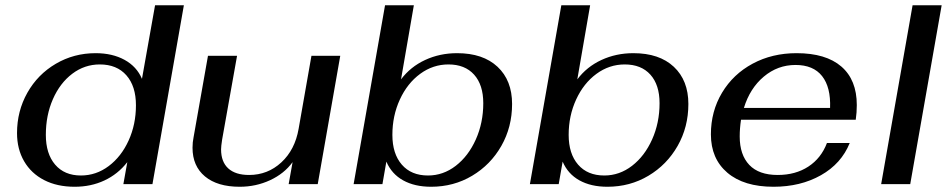

<svg xmlns="http://www.w3.org/2000/svg" viewBox="-20 -703 3632 733"><path d="M45 -195Q45 -279 84.5 -349Q124 -419 193 -459.5Q262 -500 345 -500Q409 -500 455.5 -474.5Q502 -449 522 -402L572 -683H682L562 0H451L466 -84Q430 -38 378.5 -14Q327 10 265 10Q198 10 148.5 -15.5Q99 -41 72 -87.5Q45 -134 45 -195ZM499 -301Q499 -374 462.5 -415.5Q426 -457 361 -457Q303 -457 256 -421.5Q209 -386 182 -324.5Q155 -263 155 -188Q155 -116 190.5 -74.5Q226 -33 289 -33Q347 -33 395 -69Q443 -105 471 -166.5Q499 -228 499 -301Z M715 -139Q715 -160 719 -179L774 -490H885L828 -170Q824 -144 824 -133Q824 -85 851.5 -60Q879 -35 931 -35Q1002 -35 1054 -83Q1106 -131 1120 -211L1169 -490H1279L1193 0H1082L1097 -84Q1065 -40 1011 -15Q957 10 895 10Q810 10 762.5 -29.5Q715 -69 715 -139Z M1455 -86 1440 0H1330L1450 -683H1560L1511 -400Q1547 -448 1603 -474Q1659 -500 1725 -500Q1824 -500 1879.5 -448Q1935 -396 1935 -306Q1935 -218 1894 -146Q1853 -74 1782.5 -32Q1712 10 1626 10Q1563 10 1519 -14.5Q1475 -39 1455 -86ZM1825 -309Q1825 -379 1790 -418Q1755 -457 1692 -457Q1633 -457 1584 -421Q1535 -385 1506.5 -323Q1478 -261 1478 -188Q1478 -116 1514 -74.5Q1550 -33 1614 -33Q1672 -33 1720 -70Q1768 -107 1796.5 -170.5Q1825 -234 1825 -309Z M2128 -86 2113 0H2003L2123 -683H2233L2184 -400Q2220 -448 2276 -474Q2332 -500 2398 -500Q2497 -500 2552.5 -448Q2608 -396 2608 -306Q2608 -218 2567 -146Q2526 -74 2455.5 -32Q2385 10 2299 10Q2236 10 2192 -14.5Q2148 -39 2128 -86ZM2498 -309Q2498 -379 2463 -418Q2428 -457 2365 -457Q2306 -457 2257 -421Q2208 -385 2179.5 -323Q2151 -261 2151 -188Q2151 -116 2187 -74.5Q2223 -33 2287 -33Q2345 -33 2393 -70Q2441 -107 2469.5 -170.5Q2498 -234 2498 -309Z M2804 -182Q2804 -112 2840.5 -73.5Q2877 -35 2949 -35Q3017 -35 3066 -67Q3115 -99 3137 -157H3224Q3192 -78 3114 -34Q3036 10 2933 10Q2820 10 2757 -43.5Q2694 -97 2694 -190Q2694 -278 2736.5 -349Q2779 -420 2853.5 -460Q2928 -500 3021 -500Q3133 -500 3192 -449Q3251 -398 3251 -302Q3251 -273 3247 -246H2809Q2804 -213 2804 -182ZM2820 -291H3149Q3152 -370 3118.5 -412.5Q3085 -455 3017 -455Q2949 -455 2896 -410.5Q2843 -366 2820 -291Z M3464 -683H3575L3455 0H3344Z"/></svg>

Font: Fahkwang Medium
Style: Italic
Weight: 500
Italic angle: -10°
Version: Version 1.000; ttfautohint (v1.6)